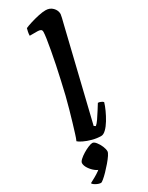

<svg xmlns="http://www.w3.org/2000/svg" viewBox="-305 -843 868 1123"><g transform="rotate(-30 129.5 -281.5)"><path d="M150 0Q121 0 91 -8Q61 -16 38.5 -27Q16 -38 8 -46Q15 -61 23.5 -89Q32 -117 43 -153Q54 -189 65 -229Q76 -269 86 -308Q96 -351 107 -398.5Q118 -446 127.5 -493Q137 -540 144.5 -581Q152 -622 156.5 -652.5Q161 -683 161 -697Q161 -709 153 -713Q145 -717 132 -717H80Q80 -730 83 -743.5Q86 -757 88 -764Q103 -771 130.5 -779.5Q158 -788 186 -794Q214 -800 234 -800Q263 -800 281.5 -781Q300 -762 300 -737Q300 -733 295.5 -713.5Q291 -694 285 -671L140 -73L151 -66Q162 -75 176 -95.5Q190 -116 204.5 -139Q219 -162 229 -178Q238 -178 249 -173Q260 -168 263 -163Q257 -142 244.5 -114.5Q232 -87 216 -60.5Q200 -34 182.5 -17Q165 0 150 0ZM12 237Q-2 237 -20 227.5Q-38 218 -41 209Q-24 200 -6 190Q12 180 28 168.5Q44 157 53 145L45 165Q33 165 15.5 151.5Q-2 138 -15 118.5Q-28 99 -28 82Q-28 72 -14.5 59.5Q-1 47 18 35.5Q37 24 55 16.5Q73 9 83 9Q94 9 106.5 24.5Q119 40 127.5 60Q136 80 136 95Q136 104 125 120.5Q114 137 96.5 157.5Q79 178 61.5 196Q44 214 30 225.5Q16 237 12 237Z"/></g></svg>

Font: Texturina Medium 12pt ExtraBold
Style: Italic
Weight: 800
Italic angle: -11°
Version: Version 1.002